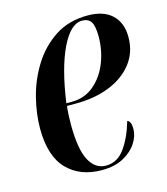

<svg xmlns="http://www.w3.org/2000/svg" viewBox="-89 -616 605 697"><g transform="rotate(-15 213.5 -268.0)"><path d="M210 10Q128 10 79.5 -40Q31 -90 31 -194Q31 -249 46.5 -310Q62 -371 95.5 -424.5Q129 -478 180.5 -512Q232 -546 304 -546Q363 -546 395 -516Q427 -486 427 -432Q427 -375 394.5 -333.5Q362 -292 306.5 -270Q251 -248 181 -248H147Q145 -240 144 -216.5Q143 -193 143 -180Q143 -86 165.5 -44Q188 -2 228 -2Q271 -2 299 -41Q327 -80 344 -139Q350 -137 354 -129.5Q358 -122 358 -104Q358 -79 341 -52.5Q324 -26 291 -8Q258 10 210 10ZM167 -258Q216 -258 251 -287.5Q286 -317 304.5 -363.5Q323 -410 323 -462Q323 -501 313 -517Q303 -533 279 -533Q236 -533 200.5 -459.5Q165 -386 147 -258Z"/></g></svg>

Font: Noto Serif Display ExtraCondensed SemiBold
Style: Italic
Weight: 600
Width: 2
Italic angle: -12°
Designer: Monotype Design Team
Foundry: Monotype Imaging Inc.
Version: Version 2.009